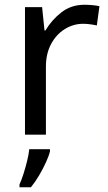

<svg xmlns="http://www.w3.org/2000/svg" viewBox="-20 -566 453 807"><path d="M335 -546Q350 -546 367.5 -544.5Q385 -543 398 -540L387 -459Q374 -462 358.5 -464Q343 -466 329 -466Q288 -466 252 -443.5Q216 -421 194.5 -380.5Q173 -340 173 -286V0H85V-536H157L167 -438H171Q197 -482 238 -514Q279 -546 335 -546ZM190 70Q186 88 173.5 115.5Q161 143 144.5 171Q128 199 110 221H62V209Q70 192 78.5 165.5Q87 139 94 110.5Q101 82 103 61H190Z"/></svg>

Font: Noto Sans NKo
Style: Regular
Weight: 400
Designer: Monotype Design Team
Foundry: Monotype Imaging Inc.
Version: Version 2.003; ttfautohint (v1.8.4.7-5d5b)